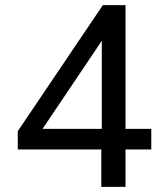

<svg xmlns="http://www.w3.org/2000/svg" viewBox="-20 -725 640 745"><path d="M373 0V-145H49V-216L379 -705H467V-225H567V-145H467V0ZM375 -225V-589H390L131 -204L127 -225Z"/></svg>

Font: Nunito Sans 10pt Medium
Style: Regular
Weight: 500
Designer: Vernon Adams
Foundry: Vernon Adams
Version: Version 3.101;gftools[0.9.27]